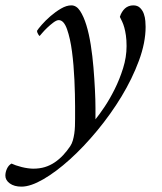

<svg xmlns="http://www.w3.org/2000/svg" viewBox="-132 -460 603 716"><path d="M134 -440Q116 -440 95.5 -428Q75 -416 56.5 -400Q38 -384 24 -368Q10 -352 6 -345Q6 -340 10 -333Q14 -326 16 -326Q17 -327 25 -336.5Q33 -346 44 -356.5Q55 -367 67 -376Q79 -385 87 -385Q106 -385 118 -351Q130 -317 136.5 -267.5Q143 -218 145.5 -162Q148 -106 148 -63V-18Q148 -4 147.5 10.5Q147 25 145 38.5Q143 52 139.5 64Q136 76 130 85Q118 103 103.5 118.5Q89 134 72 145.5Q55 157 35.5 163Q16 169 -8 169Q-16 169 -27.5 167.5Q-39 166 -51 163Q-63 160 -73 156.5Q-83 153 -89 150Q-100 156 -106 169Q-112 182 -112 195Q-112 212 -95.5 224Q-79 236 -52 236Q-18 236 29.5 208.5Q77 181 128.5 134.5Q180 88 230.5 27Q281 -34 321 -100Q361 -166 386 -233.5Q411 -301 411 -360Q411 -368 410 -381.5Q409 -395 404.5 -408Q400 -421 390.5 -430.5Q381 -440 365 -440Q356 -440 348 -437Q340 -434 334 -428.5Q328 -423 323 -415Q318 -407 315 -397Q319 -389 323.5 -379.5Q328 -370 331.5 -357.5Q335 -345 337.5 -328Q340 -311 340 -288Q340 -247 327 -205.5Q314 -164 295.5 -127Q277 -90 257.5 -61Q238 -32 224 -15V-58Q224 -87 222 -126.5Q220 -166 216.5 -208.5Q213 -251 206.5 -292.5Q200 -334 190 -366.5Q180 -399 166.5 -419.5Q153 -440 134 -440Z"/></svg>

Font: Vermiglione
Style: Italic
Weight: 400
Italic angle: -11°
Version: Version 1.105